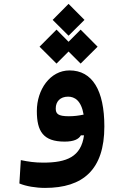

<svg xmlns="http://www.w3.org/2000/svg" viewBox="-20 -712 626 972"><path d="M208 239.3C400.4 239.3 508.3 147 508.3 -71.8C508.3 -254.9 447.3 -355.5 332 -355.5C233.9 -355.5 166.5 -258.3 166.5 -149.9C166.5 -47.9 198.2 4.9 307.1 4.9C354 4.9 378.4 -7.3 389.6 -26.9H405.3C390.6 82 317.4 111.3 199.2 111.3C155.3 111.3 123.5 106.4 85.4 98.6L78.1 216.8C111.8 231 161.6 239.3 208 239.3ZM388.2 -390.1 474.1 -475.6 388.2 -562 327.1 -500.5 266.1 -562 180.2 -475.6 266.1 -390.1 327.1 -451.2ZM327.1 -531.2 407.7 -611.3 327.1 -692.4 246.6 -611.3ZM403.3 -131.8C377.9 -126.5 355.5 -123.5 328.6 -123.5C272.5 -123.5 262.2 -136.7 262.2 -163.1C262.2 -197.8 284.7 -222.7 324.7 -222.7C357.4 -222.7 391.1 -203.6 403.3 -131.8Z"/></svg>

Font: CaskaydiaCove Nerd Font
Style: Bold
Weight: 700
Designer: Aaron Bell
Foundry: Saja Typeworks
Version: Version 2111.1;Nerd Fonts 2.3.0